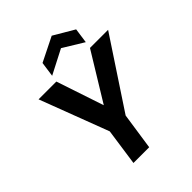

<svg xmlns="http://www.w3.org/2000/svg" viewBox="-253 -1061 1199 1199"><g transform="rotate(-45 346.0 -461.5)"><path d="M216 0 251 -244 78 -700H235L340 -386L532 -700H692L391 -244L355 0ZM242 -744 256 -843 417 -923 553 -843 539 -744 403 -827Z"/></g></svg>

Font: Host Grotesk ExtraBold
Style: Italic
Weight: 800
Italic angle: -8°
Designer: Doğukan Karapınar
Foundry: Element Type
Version: Version 1.003; ttfautohint (v1.8.4.7-5d5b)